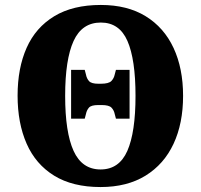

<svg xmlns="http://www.w3.org/2000/svg" viewBox="-20 -745 810 775"><path d="M386 10Q273 10 198.5 -36Q124 -82 87.5 -165Q51 -248 51 -359Q51 -470 87.5 -552Q124 -634 199 -679.5Q274 -725 387 -725Q494 -725 568 -679.5Q642 -634 680.5 -551.5Q719 -469 719 -358Q719 -247 680.5 -164.5Q642 -82 567.5 -36Q493 10 386 10ZM386 -61Q461 -61 494 -136Q527 -211 527 -358Q527 -505 494.5 -579.5Q462 -654 387 -654Q311 -654 277 -579.5Q243 -505 243 -358Q243 -211 277 -136Q311 -61 386 -61ZM267 -266V-463H322L327 -444Q330 -428 339.5 -417.5Q349 -407 377 -407H387Q419 -407 429.5 -418Q440 -429 443 -444L448 -463H503V-266H448L443 -285Q440 -300 430 -310.5Q420 -321 390 -321H377Q348 -321 339 -310.5Q330 -300 327 -285L322 -266Z"/></svg>

Font: Noto Serif SemiCondensed Black
Style: Regular
Weight: 900
Width: 4
Designer: Monotype Design Team
Foundry: Monotype Imaging Inc.
Version: Version 2.014; ttfautohint (v1.8.4.7-5d5b)